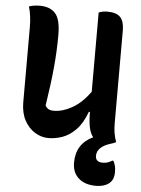

<svg xmlns="http://www.w3.org/2000/svg" viewBox="-62 -758 775 1056"><g transform="rotate(5 325.0 -230.0)"><path d="M224 11Q185 11 149.5 -11Q114 -33 92 -74Q70 -115 70 -173V-587Q70 -652 55 -701Q71 -706 85 -708Q99 -710 115 -710Q171 -710 200.5 -677.5Q230 -645 230 -559Q230 -471 221.5 -379.5Q213 -288 194 -166Q202 -152 213 -146.5Q224 -141 240 -141Q289 -141 341.5 -170.5Q394 -200 440 -263V-701Q461 -710 488 -710Q538 -710 559.5 -687Q581 -664 581 -614V-101Q581 -73 585 -48Q589 -23 598 1Q589 6 567 13Q533 23 513.5 41.5Q494 60 494 85Q494 120 534 120Q549 120 561 116Q573 112 586 104H592Q600 120 603 133.5Q606 147 606 166Q606 209 579 229.5Q552 250 508 250Q447 250 412 219Q377 188 377 133Q377 29 470 -15Q455 -32 447.5 -65Q440 -98 440 -152H434Q410 -87 375 -51.5Q340 -16 301 -2.5Q262 11 224 11Z"/></g></svg>

Font: Recursive Sn Csl St
Style: Bold
Weight: 700
Version: Version 1.079;hotconv 1.0.112;makeotfexe 2.5.65598; ttfautoh